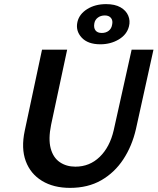

<svg xmlns="http://www.w3.org/2000/svg" viewBox="-20 -899 765 932"><path d="M320 13Q240 13 184 -21Q128 -55 105 -117Q82 -179 100 -264L184 -658H306L228 -293Q214 -224 226 -179Q238 -134 270 -112Q302 -90 346 -90Q415 -90 464 -137.5Q513 -185 532 -267L619 -658H725L640 -273Q621 -190 578.5 -125.5Q536 -61 471.5 -24Q407 13 320 13ZM467 -684Q406 -684 376 -717Q346 -750 356 -793Q365 -831 403.5 -855Q442 -879 495 -879Q538 -879 565 -863.5Q592 -848 602.5 -823Q613 -798 606 -771Q596 -731 556.5 -707.5Q517 -684 467 -684ZM474 -739Q494 -739 507.5 -749.5Q521 -760 524 -778Q529 -799 519 -811.5Q509 -824 489 -824Q469 -824 455 -813.5Q441 -803 438 -786Q434 -764 443.5 -751.5Q453 -739 474 -739Z"/></svg>

Font: Ysabeau Office
Style: Bold Italic
Weight: 700
Italic angle: -12°
Designer: Christian Thalmann (Catharsis Fonts)
Version: Version 2.001;gftools[0.9.30]; featfreeze: tnum,lnum,ss02